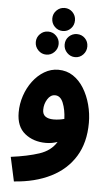

<svg xmlns="http://www.w3.org/2000/svg" viewBox="-63 -784 606 1054"><g transform="rotate(5 240.0 -256.5)"><path d="M55 230 26 97Q118 85 181.5 64Q245 43 275 -7Q261 -2 245 1Q229 4 211 4Q142 4 95 -34Q48 -72 48 -150Q48 -197 63 -242Q78 -287 105 -323Q132 -359 168 -380.5Q204 -402 245 -402Q291 -402 326.5 -378.5Q362 -355 386.5 -315Q411 -275 424 -226Q437 -177 437 -126Q437 -17 390 59.5Q343 136 257 179Q171 222 55 230ZM181 -176Q181 -151 197 -139.5Q213 -128 242 -128Q272 -128 301 -136Q299 -187 284 -224Q269 -261 239 -261Q214 -261 197.5 -234.5Q181 -208 181 -176ZM250 -616Q224 -616 205.5 -634.5Q187 -653 187 -680Q187 -706 205.5 -724.5Q224 -743 250 -743Q276 -743 294 -724.5Q312 -706 312 -680Q312 -653 294 -634.5Q276 -616 250 -616ZM171 -479Q145 -479 126.5 -498Q108 -517 108 -543Q108 -569 126.5 -587.5Q145 -606 171 -606Q197 -606 215.5 -587.5Q234 -569 234 -543Q234 -517 215.5 -498Q197 -479 171 -479ZM330 -479Q304 -479 285.5 -498Q267 -517 267 -543Q267 -570 285.5 -588Q304 -606 330 -606Q356 -606 374 -588Q392 -570 392 -543Q392 -517 374 -498Q356 -479 330 -479Z"/></g></svg>

Font: Noto Sans Arabic SemCond
Style: Bold
Weight: 700
Width: 4
Designer: Monotype Design Team, Nadine Chahine, Nizar Qandah and Khaled Hosny
Foundry: Monotype Imaging Inc.
Version: Version 2.012; ttfautohint (v1.8.4.7-5d5b)